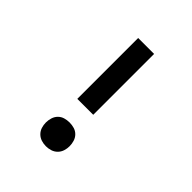

<svg xmlns="http://www.w3.org/2000/svg" viewBox="-203 -867 1006 1006"><g transform="rotate(45 300.0 -363.5)"><path d="M241 -284V-735H359V-284ZM300 8Q282 8 265 2.5Q248 -3 235.5 -15.5Q223 -28 217.5 -45Q212 -62 212 -80Q212 -98 217.5 -115.5Q223 -133 235.5 -145.5Q248 -158 265 -163Q282 -168 300 -168Q318 -168 335 -163Q352 -158 364.5 -145.5Q377 -133 382.5 -115.5Q388 -98 388 -80Q388 -62 382.5 -45Q377 -28 364.5 -15.5Q352 -3 335 2.5Q318 8 300 8Z"/></g></svg>

Font: Iosevka Plex Etoile
Style: Bold
Weight: 700
Designer: Belleve Invis
Foundry: Belleve Invis
Version: Version 25.1.1; ttfautohint (v1.8.4)